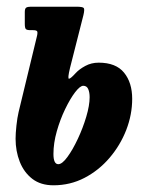

<svg xmlns="http://www.w3.org/2000/svg" viewBox="-20 -540 442 573"><path d="M35.5 -205.5 90.5 -433Q93 -444 90.5 -447Q88 -450 78 -450H70.5Q60.5 -450 57.2 -453.2Q54 -456.5 54 -469V-504Q54 -514.5 58.2 -517.2Q62.5 -520 72 -520H207.5Q227 -520 230 -516Q233 -512 229 -495L189 -337.5Q181 -304.5 186 -305Q191 -305.5 206 -322Q216.5 -333.5 234.5 -343.2Q252.5 -353 274.5 -353Q326 -353 350.2 -323.2Q374.5 -293.5 374.5 -245Q374.5 -198 356.8 -152.2Q339 -106.5 307 -69Q275 -31.5 232.2 -9.2Q189.5 13 139.5 13Q101.5 13 76.5 -6.2Q51.5 -25.5 39 -57.2Q26.5 -89 26.5 -126Q26.5 -141.5 29 -165Q31.5 -188.5 35.5 -205.5ZM139.5 -80.5Q139.5 -50 154 -50Q165.5 -50 181.2 -71.5Q197 -93 212.2 -125.5Q227.5 -158 237.5 -191.8Q247.5 -225.5 247.5 -250Q247.5 -264.5 243.2 -274.2Q239 -284 228.5 -284Q219 -284 204.2 -264.8Q189.5 -245.5 174.5 -214.5Q159.5 -183.5 149.5 -148.2Q139.5 -113 139.5 -80.5Z"/></svg>

Font: Besley* Condensed Semi
Style: Italic
Weight: 600
Width: 3
Italic angle: -13°
Designer: Owen Earl
Foundry: indestructible type*
Version: Version 3.000; ttfautohint (v1.8.3)